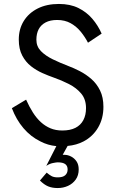

<svg xmlns="http://www.w3.org/2000/svg" viewBox="-20 -730 588 971"><path d="M112 -226Q128 -190 146.5 -161Q165 -132 187 -112Q209 -92 235.5 -81Q262 -70 295 -70Q335 -70 361.5 -83.5Q388 -97 401.5 -122.5Q415 -148 415 -183Q415 -228 390.5 -257Q366 -286 328.5 -305Q291 -324 251 -338Q225 -347 194.5 -360.5Q164 -374 137 -395Q110 -416 92.5 -449Q75 -482 75 -530Q75 -583 100 -623.5Q125 -664 170.5 -687Q216 -710 278 -710Q335 -710 376.5 -689.5Q418 -669 447 -635Q476 -601 494 -560L425 -514Q410 -543 388.5 -569.5Q367 -596 337.5 -612.5Q308 -629 269 -629Q234 -629 210.5 -616.5Q187 -604 175.5 -582Q164 -560 164 -529Q164 -495 187 -471.5Q210 -448 247 -430Q284 -412 326 -396Q353 -386 384 -370Q415 -354 442 -330.5Q469 -307 486 -272.5Q503 -238 503 -190Q503 -131 476.5 -85.5Q450 -40 403 -15Q367 4 322 8L297 53Q297 53 298 53Q298 53 298 53Q299 53 299 53Q299 53 299 53H302Q302 53 302 53Q303 53 303 53Q303 53 304 53Q304 53 304 53H306Q323 53 339.5 61.5Q356 70 367 86Q378 102 378 127Q378 157 363 178Q348 199 324 210Q300 221 272 221Q244 221 223.5 212.5Q203 204 182 183L216 143Q230 155 241.5 161Q253 167 272 167Q298 167 310 156Q322 145 322 127Q322 109 310 100Q298 91 272 91Q265 91 247.5 94.5Q230 98 214 109L265 9Q222 5 184 -15Q135 -39 98.5 -82Q62 -125 40 -183Z"/></svg>

Font: Jost
Style: Regular
Weight: 400
Version: Version 3.710